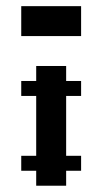

<svg xmlns="http://www.w3.org/2000/svg" viewBox="-20 -591 278 611"><path d="M47.6 -95.2H95.2V-47.6H47.6ZM95.2 -95.2H142.9V-47.6H95.2ZM142.9 -95.2H190.5V-47.6H142.9ZM190.5 -95.2H238.1V-47.6H190.5ZM95.2 -47.6H142.9V0H95.2ZM142.9 -47.6H190.5V0H142.9ZM142.9 -142.9H190.5V-95.2H142.9ZM95.2 -142.9H142.9V-95.2H95.2ZM95.2 -190.5H142.9V-142.9H95.2ZM95.2 -238.1H142.9V-190.5H95.2ZM142.9 -238.1H190.5V-190.5H142.9ZM142.9 -285.7H190.5V-238.1H142.9ZM142.9 -190.5H190.5V-142.9H142.9ZM95.2 -285.7H142.9V-238.1H95.2ZM95.2 -333.3H142.9V-285.7H95.2ZM142.9 -333.3H190.5V-285.7H142.9ZM142.9 -381H190.5V-333.3H142.9ZM95.2 -381H142.9V-333.3H95.2ZM47.6 -333.3H95.2V-285.7H47.6ZM190.5 -333.3H238.1V-285.7H190.5ZM47.6 -571.4H95.2V-523.8H47.6ZM95.2 -571.4H142.9V-523.8H95.2ZM142.9 -571.4H190.5V-523.8H142.9ZM142.9 -523.8H190.5V-476.2H142.9ZM95.2 -523.8H142.9V-476.2H95.2ZM47.6 -523.8H95.2V-476.2H47.6ZM190.5 -571.4H238.1V-523.8H190.5ZM190.5 -523.8H238.1V-476.2H190.5Z"/></svg>

Font: Jacquard 12
Style: Regular
Weight: 400
Designer: Sarah Cadigan-Fried
Version: Version 1.000; ttfautohint (v1.8.4.7-5d5b)